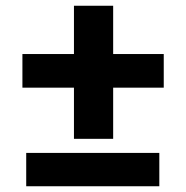

<svg xmlns="http://www.w3.org/2000/svg" viewBox="-20 -648 646 668"><path d="M373.7 -460V-628H237.3V-460H58V-343H237.3V-165H373.7V-343H549.7V-460ZM534.3 0V-116H71.2V0Z"/></svg>

Font: Asimov
Style: Wid
Weight: 500
Designer: Google
Version: Version 2.000980; 2014